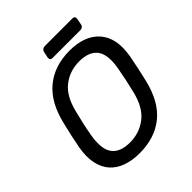

<svg xmlns="http://www.w3.org/2000/svg" viewBox="-227 -976 1131 1131"><g transform="rotate(-45 338.5 -411.0)"><path d="M282 10Q223 10 175 -6.5Q127 -23 96 -57Q65 -91 53.5 -143Q42 -195 54 -265Q62 -309 71 -349.5Q80 -390 91 -434Q124 -573 207.5 -641.5Q291 -710 417 -710Q477 -710 524.5 -693Q572 -676 603.5 -641Q635 -606 646 -555Q657 -504 645 -434Q637 -390 628 -349.5Q619 -309 609 -265Q575 -124 491.5 -57Q408 10 282 10ZM286 -75Q365 -75 425 -121Q485 -167 510 -270Q521 -315 528.5 -350.5Q536 -386 544 -430Q563 -533 528.5 -579Q494 -625 413 -625Q333 -625 274 -579Q215 -533 190 -430Q179 -386 171 -350.5Q163 -315 155 -270Q137 -167 171 -121Q205 -75 286 -75ZM314 -750Q304 -750 300 -756Q296 -762 297 -772L305 -810Q307 -820 314.5 -826Q322 -832 332 -832H564Q574 -832 578.5 -826Q583 -820 581 -810L574 -772Q573 -762 565 -756Q557 -750 547 -750Z"/></g></svg>

Font: Rubik
Style: Italic
Weight: 400
Italic angle: -12°
Designer: Hubert and Fischer
Foundry: Hubert and Fischer
Version: Version 2.300;gftools[0.9.30]